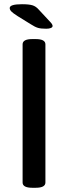

<svg xmlns="http://www.w3.org/2000/svg" viewBox="-20 -887 323 909"><path d="M87 -23V-677Q87 -702 133 -702H149Q195 -702 195 -677V-23Q195 2 149 2H133Q87 2 87 -23ZM126 -772 63 -811Q41 -825 33.5 -833Q26 -841 26 -849Q26 -867 84 -867Q117 -867 133.5 -862Q150 -857 163 -842L217 -784Q229 -772 229 -764Q229 -758 221 -754.5Q213 -751 199 -751Q174 -751 160 -755Q146 -759 126 -772Z"/></svg>

Font: Asap-Medium
Style: Regular
Weight: 500
Designer: Pablo Cosgaya
Foundry: Omnibus-Type
Version: Version 2.000; ttfautohint (v1.8)